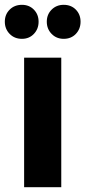

<svg xmlns="http://www.w3.org/2000/svg" viewBox="-26 -776 354 796"><path d="M74 -537H228V0H74ZM65 -756Q95 -756 114.5 -736Q134 -716 134 -686Q134 -656 114.5 -635.5Q95 -615 65 -615Q34 -615 14 -635.5Q-6 -656 -6 -686Q-6 -716 14 -736Q34 -756 65 -756ZM238 -756Q269 -756 288.5 -736Q308 -716 308 -686Q308 -656 288.5 -635.5Q269 -615 238 -615Q208 -615 188 -635.5Q168 -656 168 -686Q168 -716 188 -736Q208 -756 238 -756Z"/></svg>

Font: Alexandria SemiBold
Style: Regular
Weight: 600
Designer: Mohamed Gaber
Foundry: Kief Type Foundry
Version: Version 5.100